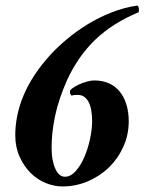

<svg xmlns="http://www.w3.org/2000/svg" viewBox="-20 -666 522 692"><path d="M321 -376Q307 -376 291.5 -371.5Q276 -367 262.5 -360.5Q249 -354 240.5 -347.5Q232 -341 232 -336Q232 -330 234 -326.5Q236 -323 238 -321Q243 -323 248 -323.5Q253 -324 260 -324Q275 -324 285 -316Q295 -308 301 -295Q307 -282 309.5 -264.5Q312 -247 312 -229Q312 -200 304.5 -165Q297 -130 284 -100Q271 -70 253 -49.5Q235 -29 214 -29Q204 -29 195.5 -35.5Q187 -42 180.5 -55.5Q174 -69 170 -88.5Q166 -108 166 -134Q166 -160 169 -188.5Q172 -217 178.5 -248Q185 -279 196 -311.5Q207 -344 222 -378Q242 -421 267.5 -457.5Q293 -494 324.5 -524Q356 -554 395 -578.5Q434 -603 480 -622Q481 -627 480.5 -635Q480 -643 475 -646Q427 -639 381.5 -621Q336 -603 296 -578.5Q256 -554 222 -525.5Q188 -497 163 -470Q130 -434 105.5 -397Q81 -360 65.5 -323.5Q50 -287 42.5 -250.5Q35 -214 35 -179Q35 -136 50.5 -101.5Q66 -67 90 -43Q114 -19 144.5 -6.5Q175 6 205 6Q253 6 296.5 -12.5Q340 -31 372.5 -62.5Q405 -94 424.5 -137Q444 -180 444 -229Q444 -262 435.5 -289.5Q427 -317 411.5 -336Q396 -355 373 -365.5Q350 -376 321 -376Z"/></svg>

Font: Vermiglione
Style: Italic
Weight: 400
Italic angle: -11°
Version: Version 1.105